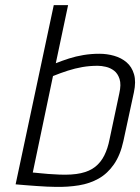

<svg xmlns="http://www.w3.org/2000/svg" viewBox="-20 -720 548 750"><path d="M198 -473 246 -700H190L41 0Q40 0 51.5 1Q63 2 81.5 3.5Q100 5 121.5 6.5Q143 8 163 9Q183 10 197 10Q245 11 288 4Q331 -3 365.5 -22.5Q400 -42 425 -78Q450 -114 462 -169L503 -359Q512 -401 503.5 -430Q495 -459 474.5 -476.5Q454 -494 426 -502Q398 -510 368 -510Q336 -510 306 -505Q276 -500 249.5 -491.5Q223 -483 198 -473ZM108 -46 187 -423Q217 -435 245 -444Q273 -453 301.5 -458Q330 -463 362 -463Q376 -463 393.5 -459Q411 -455 425.5 -444Q440 -433 447 -411.5Q454 -390 446 -355L408 -176Q401 -140 387.5 -113Q374 -86 352 -68.5Q330 -51 296 -43.5Q262 -36 212 -38Q188 -39 168.5 -40.5Q149 -42 135.5 -43.5Q122 -45 115 -45.5Q108 -46 108 -46Z"/></svg>

Font: Advent Pro
Style: Italic
Weight: 400
Italic angle: -12°
Designer: VivaRado, Andreas Kalpakidis
Foundry: VivaRado, Andreas Kalpakidis
Version: Version 3.000